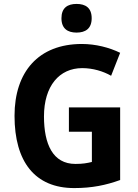

<svg xmlns="http://www.w3.org/2000/svg" viewBox="-20 -948 705 978"><path d="M370 -928C324 -928 293 -908 293 -855C293 -802 325 -782 370 -782C415 -782 447 -802 447 -855C447 -908 416 -928 370 -928ZM331 -401V-277H448V-123C423 -117 402 -113 364 -113C249 -113 204 -214 204 -355C204 -510 282 -601 399 -601C453 -601 506 -585 546 -562L592 -679C537 -706 467 -724 397 -724C176 -724 54 -582 54 -358C54 -124 158 10 358 10C449 10 520 -5 592 -31V-401Z"/></svg>

Font: Noto Sans Sinhala UI SemiCondensed
Style: Bold
Weight: 700
Width: 4
Designer: Jelle Bosma - Monotype Design Team
Foundry: Monotype Imaging Inc.
Version: Version 2.006